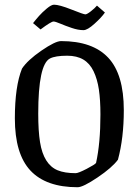

<svg xmlns="http://www.w3.org/2000/svg" viewBox="-20 -785 588 814"><path d="M334 -657.2Q311.5 -657.2 284.2 -666.5Q256.8 -675.8 235.6 -684.8Q214.4 -693.8 207 -693.8Q196.8 -693.8 151.9 -660.2L120.1 -687Q132.3 -702.6 145.8 -717.8Q159.2 -732.9 178.5 -749Q197.8 -765.1 209 -765.1Q231.4 -765.1 283 -744.6Q334.5 -724.1 341.8 -724.1Q348.6 -724.1 365.2 -737.1Q381.8 -750 391.1 -761.2L424.8 -731.9Q410.2 -710.9 380.4 -684.1Q350.6 -657.2 334 -657.2ZM309.1 8.8Q175.3 8.8 109.1 -61.8Q43 -132.3 43 -283.2Q43 -418.9 73.2 -494.1Q96.7 -529.8 155.5 -570.3Q214.4 -610.8 238.8 -610.8Q372.6 -610.8 438.7 -540.5Q504.9 -470.2 504.9 -317.9Q504.9 -199.7 480 -107.9Q455.1 -74.2 393.6 -32.7Q332 8.8 309.1 8.8ZM300.8 -50.8Q312 -50.8 347.7 -69.3Q383.3 -87.9 387.2 -94.2Q405.8 -177.7 405.8 -299.8Q405.8 -361.3 399.2 -405.5Q392.6 -449.7 376.7 -482.9Q360.8 -516.1 333.3 -532.5Q305.7 -548.8 265.1 -548.8Q214.8 -548.8 191.9 -537.1Q142.1 -511.7 142.1 -303.2Q142.1 -229.5 149.7 -182.4Q157.2 -135.3 176 -105.2Q194.8 -75.2 224.6 -63Q254.4 -50.8 300.8 -50.8Z"/></svg>

Font: Grenze
Style: Regular
Weight: 400
Designer: Renata Polastri
Foundry: Omnibus-Type
Version: Version 1.002;PS 001.002;hotconv 1.0.88;makeotf.lib2.5.64775